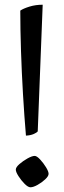

<svg xmlns="http://www.w3.org/2000/svg" viewBox="-20 -788 272 814"><path d="M90 -213Q83 -295 77.5 -388Q72 -481 69 -573Q66 -665 66 -743Q79 -752 105 -760Q131 -768 161 -768L140 -231Q135 -225 122 -219.5Q109 -214 90 -213ZM109 6Q99 6 84.5 -8.5Q70 -23 58.5 -41Q47 -59 47 -69Q47 -79 62.5 -92.5Q78 -106 97 -116.5Q116 -127 127 -127Q136 -127 150 -112Q164 -97 175 -79Q186 -61 186 -51Q186 -41 171.5 -27.5Q157 -14 139 -4Q121 6 109 6Z"/></svg>

Font: Texturina Light
Style: Regular
Weight: 300
Designer: Guillermo Torres Carreño
Foundry: Omnibus-Type
Version: Version 1.002; ttfautohint (v1.8.3)